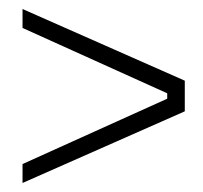

<svg xmlns="http://www.w3.org/2000/svg" viewBox="-20 -563 450 426"><path d="M30 -157V-199L351 -344V-356L30 -501V-543L390 -384V-316Z"/></svg>

Font: Phudu
Style: Bold
Weight: 700
Version: Version 1.005;gftools[0.9.23]